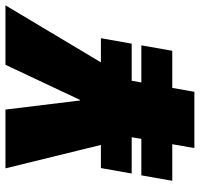

<svg xmlns="http://www.w3.org/2000/svg" viewBox="-34 -680 715 686"><g transform="rotate(-90 323.0 -337.5)"><path d="M45.5 -224H509.5L529 -334H65ZM19.5 -79H484L503.5 -189.5H39ZM136.5 0H337.5L377 -224L646.5 -675H434L308.5 -408.5H306.5L274 -675H64L175 -222.5Z"/></g></svg>

Font: Anybody Condensed Black
Style: Italic
Weight: 900
Width: 3
Italic angle: -10°
Version: Version 1.113;gftools[0.9.25]